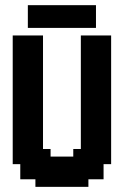

<svg xmlns="http://www.w3.org/2000/svg" viewBox="-20 -726 511 746"><path d="M382.4 -117.6H411.8V-88.2H382.4ZM352.9 -117.6H382.4V-88.2H352.9ZM323.5 -117.6H352.9V-88.2H323.5ZM323.5 -88.2H352.9V-58.8H323.5ZM352.9 -88.2H382.4V-58.8H352.9ZM323.5 -58.8H352.9V-29.4H323.5ZM294.1 -58.8H323.5V-29.4H294.1ZM352.9 -58.8H382.4V-29.4H352.9ZM294.1 -29.4H323.5V0H294.1ZM264.7 -29.4H294.1V0H264.7ZM235.3 -29.4H264.7V0H235.3ZM205.9 -29.4H235.3V0H205.9ZM176.5 -29.4H205.9V0H176.5ZM147.1 -29.4H176.5V0H147.1ZM117.6 -29.4H147.1V0H117.6ZM117.6 -58.8H147.1V-29.4H117.6ZM88.2 -58.8H117.6V-29.4H88.2ZM58.8 -58.8H88.2V-29.4H58.8ZM58.8 -88.2H88.2V-58.8H58.8ZM88.2 -88.2H117.6V-58.8H88.2ZM117.6 -88.2H147.1V-58.8H117.6ZM147.1 -88.2H176.5V-58.8H147.1ZM176.5 -88.2H205.9V-58.8H176.5ZM205.9 -88.2H235.3V-58.8H205.9ZM235.3 -88.2H264.7V-58.8H235.3ZM264.7 -88.2H294.1V-58.8H264.7ZM294.1 -88.2H323.5V-58.8H294.1ZM264.7 -58.8H294.1V-29.4H264.7ZM235.3 -58.8H264.7V-29.4H235.3ZM205.9 -58.8H235.3V-29.4H205.9ZM176.5 -58.8H205.9V-29.4H176.5ZM147.1 -58.8H176.5V-29.4H147.1ZM88.2 -117.6H117.6V-88.2H88.2ZM58.8 -117.6H88.2V-88.2H58.8ZM29.4 -117.6H58.8V-88.2H29.4ZM88.2 -147.1H117.6V-117.6H88.2ZM117.6 -147.1H147.1V-117.6H117.6ZM147.1 -147.1H176.5V-117.6H147.1ZM147.1 -117.6H176.5V-88.2H147.1ZM117.6 -117.6H147.1V-88.2H117.6ZM58.8 -147.1H88.2V-117.6H58.8ZM58.8 -176.5H88.2V-147.1H58.8ZM29.4 -176.5H58.8V-147.1H29.4ZM29.4 -205.9H58.8V-176.5H29.4ZM29.4 -147.1H58.8V-117.6H29.4ZM29.4 -235.3H58.8V-205.9H29.4ZM58.8 -235.3H88.2V-205.9H58.8ZM88.2 -235.3H117.6V-205.9H88.2ZM117.6 -235.3H147.1V-205.9H117.6ZM117.6 -205.9H147.1V-176.5H117.6ZM117.6 -176.5H147.1V-147.1H117.6ZM88.2 -205.9H117.6V-176.5H88.2ZM58.8 -205.9H88.2V-176.5H58.8ZM88.2 -176.5H117.6V-147.1H88.2ZM176.5 -117.6H205.9V-88.2H176.5ZM205.9 -117.6H235.3V-88.2H205.9ZM235.3 -117.6H264.7V-88.2H235.3ZM264.7 -117.6H294.1V-88.2H264.7ZM294.1 -117.6H323.5V-88.2H294.1ZM294.1 -147.1H323.5V-117.6H294.1ZM264.7 -147.1H294.1V-117.6H264.7ZM323.5 -147.1H352.9V-117.6H323.5ZM352.9 -147.1H382.4V-117.6H352.9ZM352.9 -176.5H382.4V-147.1H352.9ZM382.4 -176.5H411.8V-147.1H382.4ZM382.4 -205.9H411.8V-176.5H382.4ZM382.4 -147.1H411.8V-117.6H382.4ZM382.4 -235.3H411.8V-205.9H382.4ZM382.4 -264.7H411.8V-235.3H382.4ZM382.4 -294.1H411.8V-264.7H382.4ZM382.4 -323.5H411.8V-294.1H382.4ZM382.4 -352.9H411.8V-323.5H382.4ZM352.9 -352.9H382.4V-323.5H352.9ZM352.9 -382.4H382.4V-352.9H352.9ZM323.5 -352.9H352.9V-323.5H323.5ZM294.1 -352.9H323.5V-323.5H294.1ZM294.1 -323.5H323.5V-294.1H294.1ZM294.1 -294.1H323.5V-264.7H294.1ZM294.1 -264.7H323.5V-235.3H294.1ZM294.1 -235.3H323.5V-205.9H294.1ZM294.1 -205.9H323.5V-176.5H294.1ZM294.1 -176.5H323.5V-147.1H294.1ZM323.5 -176.5H352.9V-147.1H323.5ZM323.5 -205.9H352.9V-176.5H323.5ZM352.9 -205.9H382.4V-176.5H352.9ZM352.9 -235.3H382.4V-205.9H352.9ZM352.9 -264.7H382.4V-235.3H352.9ZM352.9 -294.1H382.4V-264.7H352.9ZM323.5 -323.5H352.9V-294.1H323.5ZM323.5 -294.1H352.9V-264.7H323.5ZM323.5 -264.7H352.9V-235.3H323.5ZM323.5 -235.3H352.9V-205.9H323.5ZM352.9 -323.5H382.4V-294.1H352.9ZM382.4 -382.4H411.8V-352.9H382.4ZM382.4 -411.8H411.8V-382.4H382.4ZM382.4 -441.2H411.8V-411.8H382.4ZM382.4 -470.6H411.8V-441.2H382.4ZM382.4 -500H411.8V-470.6H382.4ZM352.9 -500H382.4V-470.6H352.9ZM352.9 -529.4H382.4V-500H352.9ZM352.9 -558.8H382.4V-529.4H352.9ZM323.5 -558.8H352.9V-529.4H323.5ZM294.1 -558.8H323.5V-529.4H294.1ZM323.5 -382.4H352.9V-352.9H323.5ZM323.5 -411.8H352.9V-382.4H323.5ZM323.5 -441.2H352.9V-411.8H323.5ZM352.9 -441.2H382.4V-411.8H352.9ZM352.9 -470.6H382.4V-441.2H352.9ZM352.9 -411.8H382.4V-382.4H352.9ZM294.1 -382.4H323.5V-352.9H294.1ZM294.1 -411.8H323.5V-382.4H294.1ZM323.5 -470.6H352.9V-441.2H323.5ZM294.1 -470.6H323.5V-441.2H294.1ZM294.1 -441.2H323.5V-411.8H294.1ZM294.1 -529.4H323.5V-500H294.1ZM323.5 -529.4H352.9V-500H323.5ZM323.5 -500H352.9V-470.6H323.5ZM294.1 -500H323.5V-470.6H294.1ZM294.1 -588.2H323.5V-558.8H294.1ZM117.6 -558.8H147.1V-529.4H117.6ZM117.6 -588.2H147.1V-558.8H117.6ZM88.2 -558.8H117.6V-529.4H88.2ZM58.8 -558.8H88.2V-529.4H58.8ZM58.8 -529.4H88.2V-500H58.8ZM58.8 -500H88.2V-470.6H58.8ZM29.4 -500H58.8V-470.6H29.4ZM29.4 -470.6H58.8V-441.2H29.4ZM58.8 -470.6H88.2V-441.2H58.8ZM88.2 -470.6H117.6V-441.2H88.2ZM117.6 -470.6H147.1V-441.2H117.6ZM117.6 -529.4H147.1V-500H117.6ZM117.6 -500H147.1V-470.6H117.6ZM88.2 -500H117.6V-470.6H88.2ZM88.2 -529.4H117.6V-500H88.2ZM88.2 -441.2H117.6V-411.8H88.2ZM88.2 -411.8H117.6V-382.4H88.2ZM88.2 -382.4H117.6V-352.9H88.2ZM88.2 -352.9H117.6V-323.5H88.2ZM117.6 -352.9H147.1V-323.5H117.6ZM117.6 -323.5H147.1V-294.1H117.6ZM117.6 -382.4H147.1V-352.9H117.6ZM117.6 -411.8H147.1V-382.4H117.6ZM117.6 -441.2H147.1V-411.8H117.6ZM117.6 -294.1H147.1V-264.7H117.6ZM117.6 -264.7H147.1V-235.3H117.6ZM88.2 -264.7H117.6V-235.3H88.2ZM58.8 -264.7H88.2V-235.3H58.8ZM29.4 -294.1H58.8V-264.7H29.4ZM29.4 -264.7H58.8V-235.3H29.4ZM29.4 -323.5H58.8V-294.1H29.4ZM29.4 -352.9H58.8V-323.5H29.4ZM29.4 -382.4H58.8V-352.9H29.4ZM29.4 -411.8H58.8V-382.4H29.4ZM29.4 -441.2H58.8V-411.8H29.4ZM58.8 -411.8H88.2V-382.4H58.8ZM58.8 -382.4H88.2V-352.9H58.8ZM58.8 -352.9H88.2V-323.5H58.8ZM58.8 -323.5H88.2V-294.1H58.8ZM58.8 -294.1H88.2V-264.7H58.8ZM88.2 -294.1H117.6V-264.7H88.2ZM88.2 -323.5H117.6V-294.1H88.2ZM58.8 -441.2H88.2V-411.8H58.8ZM88.2 -588.2H117.6V-558.8H88.2ZM58.8 -588.2H88.2V-558.8H58.8ZM29.4 -588.2H58.8V-558.8H29.4ZM29.4 -558.8H58.8V-529.4H29.4ZM29.4 -529.4H58.8V-500H29.4ZM323.5 -588.2H352.9V-558.8H323.5ZM352.9 -588.2H382.4V-558.8H352.9ZM382.4 -588.2H411.8V-558.8H382.4ZM382.4 -558.8H411.8V-529.4H382.4ZM382.4 -529.4H411.8V-500H382.4ZM235.3 -676.5H264.7V-647.1H235.3ZM205.9 -647.1H235.3V-617.6H205.9ZM205.9 -705.9H235.3V-676.5H205.9ZM176.5 -676.5H205.9V-647.1H176.5ZM205.9 -676.5H235.3V-647.1H205.9ZM235.3 -705.9H264.7V-676.5H235.3ZM176.5 -705.9H205.9V-676.5H176.5ZM176.5 -647.1H205.9V-617.6H176.5ZM235.3 -647.1H264.7V-617.6H235.3ZM264.7 -705.9H294.1V-676.5H264.7ZM294.1 -705.9H323.5V-676.5H294.1ZM294.1 -676.5H323.5V-647.1H294.1ZM294.1 -647.1H323.5V-617.6H294.1ZM264.7 -647.1H294.1V-617.6H264.7ZM264.7 -676.5H294.1V-647.1H264.7ZM323.5 -705.9H352.9V-676.5H323.5ZM323.5 -676.5H352.9V-647.1H323.5ZM323.5 -647.1H352.9V-617.6H323.5ZM147.1 -705.9H176.5V-676.5H147.1ZM147.1 -676.5H176.5V-647.1H147.1ZM147.1 -647.1H176.5V-617.6H147.1ZM117.6 -647.1H147.1V-617.6H117.6ZM117.6 -676.5H147.1V-647.1H117.6ZM117.6 -705.9H147.1V-676.5H117.6ZM88.2 -705.9H117.6V-676.5H88.2ZM88.2 -676.5H117.6V-647.1H88.2ZM88.2 -647.1H117.6V-617.6H88.2Z"/></svg>

Font: Jersey 20
Style: Regular
Weight: 400
Designer: Sarah Cadigan-Fried
Version: Version 1.000; ttfautohint (v1.8.4.7-5d5b)